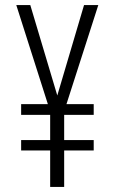

<svg xmlns="http://www.w3.org/2000/svg" viewBox="-20 -734 452 754"><path d="M205 -359 99 -714H44L168 -325H63V-283H177V-184H63V-143H177V0H232V-143H348V-184H232V-283H348V-325H241L366 -714H310Z"/></svg>

Font: Noto Sans Arabic UI XCn Lt
Style: Regular
Weight: 300
Width: 2
Designer: Monotype Design Team, Nadine Chahine and Nizar Qandah
Foundry: Monotype Imaging Inc.
Version: Version 2.010